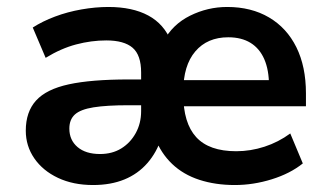

<svg xmlns="http://www.w3.org/2000/svg" viewBox="-20 -521 943 551"><path d="M247 10Q190 10 146.5 -10.5Q103 -31 78.5 -66.5Q54 -102 54 -146Q54 -200 83.5 -232.5Q113 -265 177.5 -279Q242 -293 349 -293H400V-219H349Q286 -219 248.5 -213Q211 -207 195 -192.5Q179 -178 179 -152Q179 -119 202.5 -99Q226 -79 267 -79Q302 -79 328 -95Q354 -111 369.5 -139Q385 -167 385 -202V-313Q385 -363 360.5 -384Q336 -405 285 -405Q242 -405 198.5 -393.5Q155 -382 111 -355L74 -442Q102 -460 138 -473.5Q174 -487 214 -494Q254 -501 291 -501Q360 -501 405.5 -476.5Q451 -452 471 -402H449Q475 -451 525.5 -476Q576 -501 632 -501Q701 -501 752 -471Q803 -441 830.5 -385.5Q858 -330 858 -253V-216H495V-291H767L752 -275Q752 -320 738.5 -351Q725 -382 699 -398Q673 -414 635 -414Q575 -414 540.5 -373.5Q506 -333 506 -259V-250Q506 -168 543 -127.5Q580 -87 658 -87Q699 -87 739 -100Q779 -113 813 -138L849 -52Q813 -23 760 -6.5Q707 10 654 10Q598 10 552 -5Q506 -20 474 -50.5Q442 -81 425 -125H443Q430 -84 403 -53Q376 -22 337 -6Q298 10 247 10Z"/></svg>

Font: Nunito Sans 11pt
Style: Bold
Weight: 700
Version: Version 3.101;gftools[0.9.27]